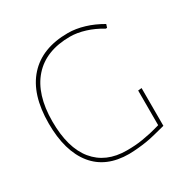

<svg xmlns="http://www.w3.org/2000/svg" viewBox="-148 -776 900 916"><g transform="rotate(-30 301.5 -318.0)"><path d="M342.8 -641.1Q385.3 -641.1 432.1 -627Q476.6 -613.8 522.9 -586.9L517.1 -568.8H509.8Q466.8 -594.7 425.3 -607.4Q381.3 -621.1 342.8 -621.1Q210 -621.1 139.2 -541.5Q67.9 -461.4 67.9 -312Q67.9 -167 129.9 -91.3Q192.4 -15.1 307.1 -15.1Q331.1 -15.1 351.6 -16.6Q374.5 -18.1 394 -21.5Q426.3 -26.9 440.4 -30.3Q469.2 -37.1 496.1 -44.9V-235.8L516.1 -237.8V-29.8Q501.5 -25.9 456.5 -14.6Q425.8 -6.8 405.8 -3.9Q381.3 0 358.4 2Q335 4.4 308.1 4.9Q181.6 4.9 115.2 -77.1Q47.9 -160.2 47.9 -313Q47.9 -472.7 124 -556.6Q200.2 -641.1 342.8 -641.1Z"/></g></svg>

Font: Datalegreya
Style: Gradient
Weight: 400
Designer: Figs Lab
Foundry: Figs Lab
Version: Version 1.002;PS 001.002;hotconv 1.0.70;makeotf.lib2.5.58329